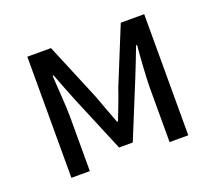

<svg xmlns="http://www.w3.org/2000/svg" viewBox="-90 -605 812 724"><g transform="rotate(-20 316.5 -243.0)"><path d="M82 0V-486H177L272 -258Q283 -228 294 -198.5Q305 -169 316 -140H320Q331 -169 342.5 -198.5Q354 -228 364 -258L457 -486H551V0H476V-218Q476 -234 477 -255.5Q478 -277 479.5 -299.5Q481 -322 482.5 -344.5Q484 -367 486 -386H482Q471 -357 459.5 -327.5Q448 -298 437 -271L345 -46H290L196 -271Q185 -298 173.5 -327.5Q162 -357 151 -386H147Q148 -367 149.5 -344.5Q151 -322 152.5 -299.5Q154 -277 155 -255.5Q156 -234 156 -218V0Z"/></g></svg>

Font: Pinyin1712
Style: Regular
Weight: 400
Version: Version 1